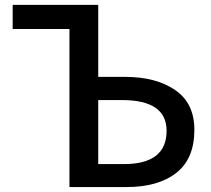

<svg xmlns="http://www.w3.org/2000/svg" viewBox="-20 -756 852 776"><path d="M260.7 0V-638.7H31.2V-736.3H377V-445.3H485.4Q610.4 -445.3 688 -392.1Q765.6 -338.9 765.6 -231.4Q765.6 -114.3 692.4 -57.1Q619.1 0 491.2 0ZM377 -92.8H480.5Q653.3 -92.8 653.3 -227.5Q653.3 -351.6 472.7 -351.6H377Z"/></svg>

Font: Gen Shin Gothic Medium
Style: Regular
Weight: 500
Designer: [Source Han Sans]
Ryoko NISHIZUKA  (kana & ideographs); Paul D. Hunt (Latin, Greek & Cyrillic); Wenlong ZHANG  (bopomofo
Version: Version 1.002.20150607